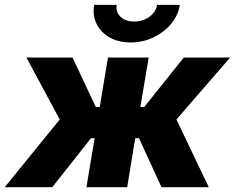

<svg xmlns="http://www.w3.org/2000/svg" viewBox="-50 -783 983 803"><path d="M-30.3 0 199.7 -283.2 60.5 -542.5H253.4L350.6 -335.4H367.2L401.4 -542.5H571.8L537.1 -335.4H553.2L718.8 -542.5H912.6L688 -283.2L823.2 0H625.5L531.2 -205.1H515.6L481.9 0H311.5L345.7 -205.1H330.6L168.5 0ZM496.6 -605.5Q445.3 -605.5 408.4 -626.5Q371.6 -647.5 354 -683.1Q336.4 -718.8 343.8 -762.7H438Q433.1 -732.9 454.1 -712.9Q475.1 -692.9 511.2 -692.9Q535.2 -692.9 555.9 -701.9Q576.7 -710.9 590.3 -726.8Q604 -742.7 606.9 -762.7H702.1Q695.3 -718.8 665.5 -683.1Q635.7 -647.5 591.8 -626.5Q547.9 -605.5 496.6 -605.5Z"/></svg>

Font: Inter 16pt ExtraBold
Style: Italic
Weight: 800
Italic angle: -9.3988°
Version: Version 4.001;git-66647c0bb